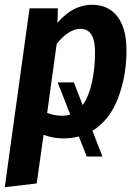

<svg xmlns="http://www.w3.org/2000/svg" viewBox="-28 -565 578 806"><path d="M360 -16 402 92H336L303 8Q271 16 239 16Q195 16 155 1L126 205L-8 221L96 -530H215L213 -469Q278 -545 358 -545Q427 -545 465 -495.5Q503 -446 503 -354Q503 -246 467.5 -153Q432 -60 360 -16ZM267 -84 214 -219H282L319 -124Q345 -160 358 -219.5Q371 -279 371 -346Q371 -444 310 -444Q261 -444 210 -381L170 -91Q200 -79 235 -79Q250 -79 267 -84Z"/></svg>

Font: Fira Sans Condensed SemiBold
Style: Italic
Weight: 600
Width: 3
Italic angle: -8°
Designer: bBox Type GmbH & Carrois Corporate GbR & Edenspiekermann AG
Foundry: bBox Type GmbH & Carrois Corporate GbR & Edenspiekermann AG
Version: Version 4.301